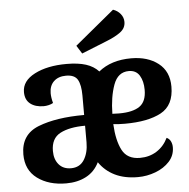

<svg xmlns="http://www.w3.org/2000/svg" viewBox="-54 -816 879 891"><g transform="rotate(-5 385.0 -370.0)"><path d="M726 -102Q726 -64 700.5 -36Q675 -8 635 7Q595 22 553 22Q491 22 446 0Q401 -22 373 -63Q352 -20 312 1Q272 22 219 22Q138 22 85 -17Q32 -56 32 -129Q32 -222 115.5 -254.5Q199 -287 329 -287V-378Q329 -427 315 -451.5Q301 -476 261 -476Q225 -476 204 -456Q183 -436 183 -401Q183 -381 190 -355Q182 -350 169.5 -347Q157 -344 146 -344Q107 -344 83.5 -362.5Q60 -381 60 -417Q60 -469 119 -499.5Q178 -530 268 -530Q322 -530 358 -518.5Q394 -507 417 -482Q476 -530 569 -530Q646 -530 695 -492Q744 -454 744 -383Q744 -296 683 -263Q622 -230 514 -230Q480 -230 460 -233Q464 -156 487.5 -111Q511 -66 570 -66Q614 -66 648 -87.5Q682 -109 701 -148Q714 -142 720 -129.5Q726 -117 726 -102ZM460 -281 492 -280Q555 -280 587 -302Q619 -324 619 -379Q619 -419 603 -445.5Q587 -472 553 -472Q502 -472 481.5 -415.5Q461 -359 460 -281ZM170 -133Q170 -94 190.5 -70Q211 -46 247 -46Q288 -46 308.5 -78.5Q329 -111 329 -160V-237Q256 -237 213 -214.5Q170 -192 170 -133ZM553 -701Q553 -672 528 -653.5Q503 -635 462 -619L345 -572L321 -610L505 -762Q526 -755 539.5 -738.5Q553 -722 553 -701Z"/></g></svg>

Font: Sansita Medium
Style: Regular
Weight: 500
Designer: Pablo Cosgaya
Foundry: Omnibus-Type
Version: Version 1.006